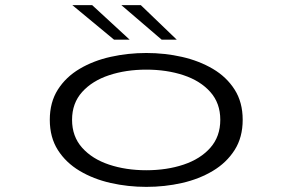

<svg xmlns="http://www.w3.org/2000/svg" viewBox="-20 -719 1140 750"><path d="M551.5 11Q480 11 412.5 -4.2Q345 -19.5 291.2 -51.5Q237.5 -83.5 206 -133Q174.5 -182.5 174.5 -251Q174.5 -319.5 206 -369Q237.5 -418.5 291.2 -450.2Q345 -482 412.5 -497Q480 -512 551.5 -512Q623.5 -512 690.8 -496.8Q758 -481.5 811.5 -450Q865 -418.5 896.5 -369Q928 -319.5 928 -251Q928 -182.5 896.5 -133Q865 -83.5 811.5 -51.5Q758 -19.5 690.8 -4.2Q623.5 11 551.5 11ZM551.5 -54Q631.5 -54 697.2 -76Q763 -98 801.8 -142Q840.5 -186 840.5 -251Q840.5 -316 801.5 -359.8Q762.5 -403.5 697 -425.2Q631.5 -447 551.5 -447Q472 -447 406.2 -425.2Q340.5 -403.5 301 -359.8Q261.5 -316 261.5 -251Q261.5 -186 300.8 -142Q340 -98 406 -76Q472 -54 551.5 -54ZM611.5 -564 454 -699H530L670.5 -564ZM425.5 -564 262.5 -699H340L486.5 -564Z"/></svg>

Font: Trispace Expanded Light
Style: Regular
Weight: 300
Width: 7
Designer: Tyler Finck
Foundry: Etcetera Type Company
Version: Version 1.210; ttfautohint (v1.8.3)